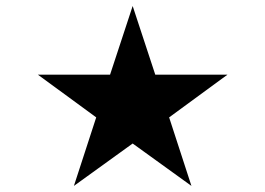

<svg xmlns="http://www.w3.org/2000/svg" viewBox="-20 -816 887 643"><path d="M302.2 -422.9 227.5 -193.4 424.3 -335.4 621.1 -193.4 546.4 -422.9 741.7 -565.9H500L424.3 -795.9L348.6 -565.9H106.9Z"/></svg>

Font: Sahel
Style: Regular
Weight: 400
Foundry: Saber Rastikerdar (saber.rastikerdar@gmail.com)
Version: Version 3.4.0